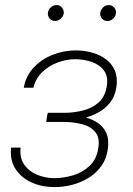

<svg xmlns="http://www.w3.org/2000/svg" viewBox="-20 -740 531 769"><path d="M244.1 -257.8H166L171.4 -288.1H241.2Q277.3 -288.6 313 -297.6Q348.6 -306.6 374.3 -328.9Q399.9 -351.1 407.2 -392.1Q414.6 -432.1 397.2 -456.3Q379.9 -480.5 348.6 -491.5Q317.4 -502.4 282.7 -502.9Q246.1 -502.9 210.9 -489.7Q175.8 -476.6 149.4 -451.4Q123 -426.3 113.8 -388.7H75.2Q84 -437.5 116 -470.7Q147.9 -503.9 192.1 -521Q236.3 -538.1 283.2 -538.1Q317.4 -538.1 348.9 -529.3Q380.4 -520.5 404.3 -502.7Q428.2 -484.9 439.9 -457.3Q451.7 -429.7 446.3 -391.1Q440.9 -354.5 421.1 -329.3Q401.4 -304.2 372.1 -288.6Q342.8 -272.9 309.6 -265.6Q276.4 -258.3 244.1 -257.8ZM169.4 -280.8H242.7Q275.4 -280.3 307.9 -273.4Q340.3 -266.6 366 -251.5Q391.6 -236.3 404.5 -210Q417.5 -183.6 412.1 -143.6Q406.7 -104 386 -75.2Q365.2 -46.4 334.7 -27.6Q304.2 -8.8 268.3 0.5Q232.4 9.8 196.3 9.3Q148.4 9.3 107.4 -8.8Q66.4 -26.9 42.7 -62.3Q19 -97.7 24.4 -148.9H62.5Q58.1 -108.4 76.7 -81.3Q95.2 -54.2 127.7 -40.5Q160.2 -26.9 196.3 -26.4Q234.9 -26.4 272.7 -37.8Q310.5 -49.3 338.1 -75Q365.7 -100.6 373 -142.6Q381.3 -186.5 362.5 -210Q343.8 -233.4 310.1 -242.2Q276.4 -251 240.2 -251.5H165ZM171.9 -688Q172.9 -700.7 183.1 -710.2Q193.4 -719.7 206.1 -719.7Q219.2 -720.2 227.8 -710.2Q236.3 -700.2 235.4 -687.5Q233.9 -674.8 223.6 -665.5Q213.4 -656.2 200.7 -656.2Q188 -655.8 179.2 -665.5Q170.4 -675.3 171.9 -688ZM381.3 -687.5Q382.8 -700.2 392.6 -710Q402.3 -719.7 415.5 -719.7Q428.7 -719.7 437.3 -710Q445.8 -700.2 444.3 -687Q443.4 -674.8 433.1 -665.3Q422.9 -655.8 410.2 -655.8Q397 -655.8 388.7 -665.3Q380.4 -674.8 381.3 -687.5Z"/></svg>

Font: Roboto ExtraLight
Style: Italic
Weight: 250
Designer: Christian Robertson
Foundry: Google
Version: Version 3.009; 2024